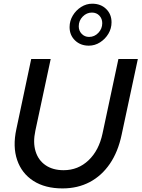

<svg xmlns="http://www.w3.org/2000/svg" viewBox="-20 -1024 777 1054"><path d="M323.3 10.3Q227.7 10.3 163.5 -30.8Q99.3 -72 74.2 -145.5Q49 -219 69.7 -314.7L151.3 -700H258.3L174 -306Q160.3 -242 175.3 -193.2Q190.3 -144.3 230.2 -117Q270 -89.7 329.3 -89.7Q408.7 -89.7 466 -144Q523.3 -198.3 543 -292L630 -700H736.7L647.7 -284.3Q628 -190.3 583 -124.7Q538 -59 472.2 -24.3Q406.3 10.3 323.3 10.3ZM467.4 -773.3Q421.7 -773.3 391.8 -802.2Q362 -831 362 -875.3Q362 -909.3 379.5 -938.5Q397 -967.7 425.4 -985.7Q453.8 -1003.7 486.3 -1003.7Q533.1 -1003.7 562.7 -974.8Q592.3 -946 592.3 -901.6Q592.3 -867.5 575 -838.6Q557.7 -809.7 529.2 -791.5Q500.7 -773.3 467.4 -773.3ZM468.9 -821.3Q498.7 -821.3 520 -843.8Q541.3 -866.3 541.3 -896.7Q541.3 -921.5 525.5 -938.3Q509.6 -955 484.5 -955Q455.7 -955 434 -932.9Q412.3 -910.7 412.3 -879.7Q412.3 -854.8 428.6 -838.1Q444.9 -821.3 468.9 -821.3Z"/></svg>

Font: Red Hat Display VF
Style: Italic
Weight: 300
Italic angle: -12°
Designer: Pentagram, MCKL
Foundry: Pentagram, MCKL
Version: Version 1.010